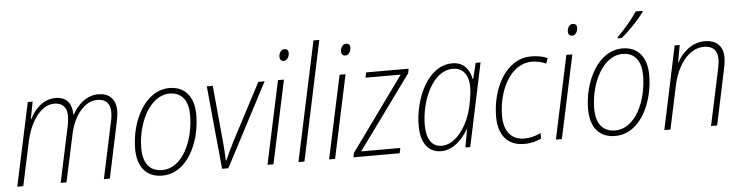

<svg xmlns="http://www.w3.org/2000/svg" viewBox="-47 -986 4699 1217"><g transform="rotate(-5 2303.0 -377.5)"><path d="M21 0H59L118 -275C144 -400 212 -504 300 -504C352 -504 380 -474 380 -420C380 -405 378 -380 373 -356L297 0H334L400 -307C423 -413 490 -504 573 -504C625 -504 656 -477 656 -419C656 -402 654 -382 648 -357L572 0H610L685 -355C690 -378 694 -404 694 -425C694 -500 651 -539 583 -539C503 -539 447 -479 417 -423H415C415 -494 383 -539 310 -539C231 -539 176 -478 147 -420H144L165 -529H134Z M943 10C1104 10 1191 -182 1191 -356C1191 -468 1136 -539 1036 -539C878 -539 786 -346 786 -174C786 -59 841 10 943 10ZM946 -25C866 -25 825 -80 825 -173C825 -331 906 -504 1034 -504C1114 -504 1152 -445 1152 -358C1152 -197 1076 -25 946 -25Z M1324 0H1364L1641 -529H1601L1409 -163C1389 -123 1371 -86 1355 -49H1352C1351 -85 1349 -125 1345 -166L1311 -529H1273Z M1774 -647C1795 -647 1809 -672 1809 -695C1809 -711 1801 -721 1783 -721C1760 -721 1748 -696 1748 -675C1748 -657 1758 -647 1774 -647ZM1613 0H1651L1764 -529H1726Z M1810 0H1848L2009 -760H1972Z M2166 -647C2187 -647 2201 -672 2201 -695C2201 -711 2193 -721 2175 -721C2152 -721 2140 -696 2140 -675C2140 -657 2150 -647 2166 -647ZM2005 0H2043L2156 -529H2118Z M2160 0H2454L2461 -33H2212L2552 -501L2557 -529H2287L2280 -496H2504L2165 -27Z M2718 10C2795 10 2855 -54 2891 -115H2893L2872 0H2903L3015 -529H2984L2959 -428H2956C2946 -483 2912 -539 2836 -539C2675 -539 2589 -327 2589 -163C2589 -55 2635 10 2718 10ZM2726 -24C2662 -24 2628 -73 2628 -164C2628 -314 2704 -504 2837 -504C2899 -504 2936 -457 2936 -379C2936 -343 2929 -300 2918 -251C2890 -127 2809 -24 2726 -24Z M3246 10C3292 10 3328 -1 3355 -15V-50C3322 -34 3289 -24 3250 -24C3165 -24 3121 -84 3121 -179C3121 -341 3203 -505 3338 -505C3369 -505 3403 -498 3429 -485L3441 -519C3414 -532 3376 -539 3338 -539C3172 -539 3083 -351 3083 -177C3083 -59 3141 10 3246 10Z M3609 -647C3630 -647 3644 -672 3644 -695C3644 -711 3636 -721 3618 -721C3595 -721 3583 -696 3583 -675C3583 -657 3593 -647 3609 -647ZM3448 0H3486L3599 -529H3561Z M3894 -612V-605H3919C3969 -644 4034 -714 4066 -757V-765H4022C3996 -722 3939 -656 3894 -612ZM3825 10C3986 10 4073 -182 4073 -356C4073 -468 4018 -539 3918 -539C3760 -539 3668 -346 3668 -174C3668 -59 3723 10 3825 10ZM3828 -25C3748 -25 3707 -80 3707 -173C3707 -331 3788 -504 3916 -504C3996 -504 4034 -445 4034 -358C4034 -197 3958 -25 3828 -25Z M4138 0H4177L4235 -273C4264 -411 4342 -504 4433 -504C4487 -504 4519 -477 4519 -420C4519 -397 4514 -370 4508 -341L4435 0H4474L4545 -336C4552 -365 4558 -401 4558 -425C4558 -500 4514 -539 4441 -539C4357 -539 4294 -477 4264 -418H4262L4282 -529H4250Z"/></g></svg>

Font: Noto Sans SemiCondensed ExtraLight
Style: Italic
Weight: 200
Width: 4
Italic angle: -12°
Designer: Monotype Design Team
Foundry: Monotype Imaging Inc.
Version: Version 2.013